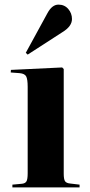

<svg xmlns="http://www.w3.org/2000/svg" viewBox="-20 -820 392 840"><path d="M101.1 -581.1 92.8 -588.9 188 -763.2Q208 -799.8 235.8 -799.8Q262.2 -799.8 278.6 -780.8Q294.9 -761.7 294.9 -736.8Q294.9 -704.6 252.9 -679.2ZM34.2 0V-12.2L76.2 -16.1Q90.8 -17.6 95.9 -26.9Q101.1 -36.1 101.1 -62V-439.9Q101.1 -473.6 94.5 -485.8Q87.9 -498 65.9 -500L26.9 -502.9L27.8 -514.2L252 -524.9L258.8 -518.1V-60.1Q258.8 -35.6 264.6 -27.1Q270.5 -18.6 287.1 -17.1L328.1 -12.2V0Z"/></svg>

Font: Display Regular
Style: Bold
Weight: 700
Designer: Latin by Veronika Burian and Jose Scaglione. Greek by Irene Vlachou. Cyrillic by Vera Evstafieva.
Foundry: TypeTogether
Version: Version 3.002